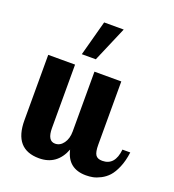

<svg xmlns="http://www.w3.org/2000/svg" viewBox="-137 -856 877 968"><g transform="rotate(20 302.0 -372.0)"><path d="M47 -149V-500H191V-160Q191 -91 232 -91Q259 -91 277 -116Q295 -141 295 -179V-500H439V-160Q439 -122 449 -106.5Q459 -91 485 -91Q553 -91 562 -179H604Q598 -132 583 -97Q568 -62 550.5 -43Q533 -24 510.5 -12.5Q488 -1 470 2.5Q452 6 433 6Q335 6 314 -89Q277 6 181 6Q47 6 47 -149ZM205 -561 256 -750H361L280 -561Z"/></g></svg>

Font: Lobster Two
Style: Bold
Weight: 700
Designer: Pablo Impallari
Foundry: Pablo Impallari. www.impallari.com
Version: Version 1.006